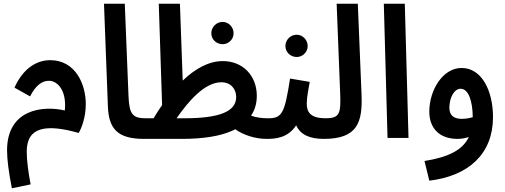

<svg xmlns="http://www.w3.org/2000/svg" viewBox="-20 -743 2717 1034"><path d="M44 271 145 250C132 183 124 120 124 73C124 -61 230 -76 404 -27C419 -53 442 -110 442 -183C442 -287 388 -419 250 -419C180 -419 105 -377 58 -271L142 -224C171 -281 205 -308 243 -308C294 -308 340 -249 329 -148C209 -176 18 -154 18 67C18 116 27 186 44 271Z M756 5C799 5 821 -19 821 -52C821 -84 804 -106 766 -106C694 -106 676 -127 672 -227L652 -723H540L561 -172C565 -49 613 5 756 5Z M755 5H958C1076 5 1164 -10 1226 -37C1233 -40 1240 -43 1247 -47C1290 -16 1355 5 1415 5C1458 5 1480 -19 1480 -52C1480 -83 1462 -106 1424 -106C1391 -106 1360 -110 1332 -120C1353 -151 1363 -187 1363 -227C1363 -334 1289 -414 1180 -414C1104 -414 1031 -373 964 -309L949 -723H835L853 -177C837 -154 821 -130 807 -106H764ZM1179 -505C1211 -505 1238 -531 1238 -564C1238 -597 1211 -625 1179 -625C1145 -625 1118 -597 1118 -564C1118 -531 1145 -505 1179 -505ZM1172 -300C1226 -300 1252 -260 1252 -221C1252 -142 1162 -106 971 -106H931C994 -197 1082 -300 1172 -300Z M1578 -436C1610 -436 1637 -463 1637 -495C1637 -528 1610 -556 1578 -556C1544 -556 1517 -528 1517 -495C1517 -463 1544 -436 1578 -436ZM1414 5C1465 5 1530 0 1575 -68C1598 -18 1646 5 1725 5C1769 5 1790 -19 1790 -52C1790 -83 1773 -106 1735 -106C1654 -106 1632 -137 1632 -185C1632 -219 1642 -268 1648 -302L1542 -320C1513 -132 1499 -106 1424 -106Z M1724 5C1907 5 1933 -86 1927 -235L1907 -723H1793L1812 -239C1816 -132 1810 -106 1733 -106Z M2067 0H2180L2160 -723H2047Z M2292 230C2503 205 2635 86 2635 -112C2635 -255 2574 -377 2466 -377C2364 -377 2292 -257 2292 -142C2292 -51 2348 5 2444 5C2465 5 2486 1 2505 -5C2470 68 2390 104 2266 124ZM2400 -163C2400 -218 2427 -265 2460 -265C2504 -265 2525 -198 2526 -112C2507 -106 2486 -103 2467 -103C2427 -103 2400 -119 2400 -163Z"/></svg>

Font: Noto Sans Arabic UI Cn SmBd
Style: Regular
Weight: 600
Width: 3
Designer: Monotype Design Team, Nadine Chahine and Nizar Qandah
Foundry: Monotype Imaging Inc.
Version: Version 2.010